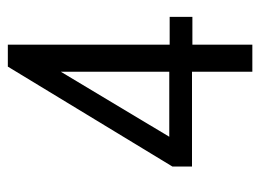

<svg xmlns="http://www.w3.org/2000/svg" viewBox="-107 -557 664 490"><g transform="rotate(-90 225.0 -312.0)"><path d="M287 0V-154H45V-204L300 -624H356V-211H427V-153H356V0ZM121 -212H287V-489Z"/></g></svg>

Font: Inconsolata SemiCondensed
Style: Regular
Weight: 400
Width: 4
Monospace: yes
Designer: Raph Levien, Cyreal, Brenton Simpson
Foundry: Raph Levien, Cyreal, Google
Version: Version 3.001; ttfautohint (v1.8.2.53-6de2)